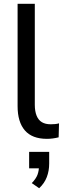

<svg xmlns="http://www.w3.org/2000/svg" viewBox="-20 -725 341 1015"><path d="M228 9Q150 9 111.5 -35.5Q73 -80 73 -164V-705H164V-171Q164 -137 173.5 -113.5Q183 -90 201.5 -79Q220 -68 248 -68Q259 -68 270.5 -69Q282 -70 292 -73L290 1Q274 5 258.5 7Q243 9 228 9ZM187 270 148 243Q171 219 178.5 198Q186 177 186 153L208 165H134V78H240V140Q240 178 227.5 211Q215 244 187 270Z"/></svg>

Font: Nunito Sans 12pt Medium
Style: Regular
Weight: 500
Designer: Vernon Adams
Foundry: Vernon Adams
Version: Version 3.101;gftools[0.9.27]